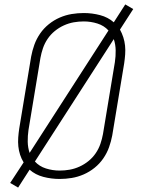

<svg xmlns="http://www.w3.org/2000/svg" viewBox="-20 -802 640 869"><path d="M62 47 26 26 87 -67Q77 -83 71 -101.5Q65 -120 63 -139.5Q61 -159 62.5 -179.5Q64 -200 67 -220L121 -546Q126 -573 135.5 -599.5Q145 -626 161.5 -650Q178 -674 201 -692.5Q224 -711 250.5 -722.5Q277 -734 304.5 -738.5Q332 -743 359 -743Q397 -743 433 -733.5Q469 -724 495 -701L547 -782L583 -761L523 -668Q532 -652 538 -633.5Q544 -615 546 -595.5Q548 -576 546.5 -555.5Q545 -535 542 -515L488 -189Q483 -162 473.5 -135.5Q464 -109 447.5 -85Q431 -61 408 -42.5Q385 -24 358.5 -12.5Q332 -1 304.5 3.5Q277 8 250 8Q212 8 176 -1.5Q140 -11 114 -34ZM114 -110 471 -664Q451 -686 421 -695.5Q391 -705 359 -705Q336 -705 313.5 -701Q291 -697 269 -687Q247 -677 228 -661.5Q209 -646 195.5 -626Q182 -606 174.5 -584Q167 -562 163 -540L109 -214Q105 -187 105.5 -160.5Q106 -134 114 -110ZM250 -30Q273 -30 295.5 -34Q318 -38 340 -48Q362 -58 381 -73.5Q400 -89 413.5 -109Q427 -129 434.5 -151Q442 -173 446 -195L500 -521Q504 -548 503.5 -574.5Q503 -601 495 -625L138 -71Q158 -49 188 -39.5Q218 -30 250 -30Z"/></svg>

Font: Iosevka SS04 XLt Ex
Style: Italic
Weight: 200
Width: 7
Italic angle: -9°
Monospace: yes
Designer: Belleve Invis
Foundry: Belleve Invis
Version: Version 19.0.0; ttfautohint (v1.8.4)